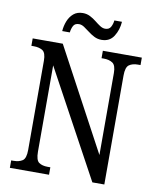

<svg xmlns="http://www.w3.org/2000/svg" viewBox="-96 -970 847 1043"><g transform="rotate(10 327.5 -448.5)"><path d="M31 0V-41H43Q74 -41 93 -53.5Q112 -66 112 -113V-605Q112 -649 93 -661Q74 -673 45 -673H31V-714H197L498 -153V-605Q498 -648 479 -660.5Q460 -673 431 -673H418V-714H633V-673H618Q589 -673 570.5 -660Q552 -647 552 -601V0H486L166 -589V-113Q166 -66 184 -53.5Q202 -41 232 -41H247V0ZM400 -771Q378 -771 359.5 -780.5Q341 -790 325 -802.5Q309 -815 294.5 -824.5Q280 -834 266 -834Q243 -834 234.5 -817.5Q226 -801 224 -781H182Q184 -810 194.5 -836.5Q205 -863 225 -880Q245 -897 276 -897Q298 -897 316.5 -887.5Q335 -878 350.5 -865.5Q366 -853 380.5 -843.5Q395 -834 409 -834Q431 -834 440 -850.5Q449 -867 451 -887H493Q490 -842 467.5 -806.5Q445 -771 400 -771Z"/></g></svg>

Font: Noto Serif Armenian Condensed
Style: Regular
Weight: 400
Width: 3
Designer: Monotype Design Team
Foundry: Monotype Imaging Inc.
Version: Version 2.008; ttfautohint (v1.8.4.7-5d5b)